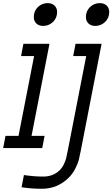

<svg xmlns="http://www.w3.org/2000/svg" viewBox="-28 -947 718 1228"><path d="M125 172.5Q189.5 182.3 248.7 182.3Q311.8 182.3 353.5 141.9Q369.8 125.7 380.5 103.2Q391.3 80.7 395.5 63.5Q399.7 46.2 406.9 9.1L523.4 -588.5H440.1L455.1 -666.7H621.7L488.9 15.6Q481.1 56 475.6 77.5Q470.1 99 453.1 132.2Q436.2 165.4 410.8 190.1Q339.2 260.4 239.6 260.4Q173.2 260.4 110 250.7ZM521.5 -837.9Q521.5 -877 547.9 -902Q574.2 -927.1 610 -927.1Q637.4 -927.1 654 -911.5Q670.6 -895.8 670.6 -870.4Q670.6 -831.4 643.9 -806.3Q617.2 -781.2 581.4 -781.2Q554 -781.2 537.8 -796.9Q521.5 -812.5 521.5 -837.9ZM188.2 -837.9Q188.2 -877 214.5 -902Q240.9 -927.1 276.7 -927.1Q304 -927.1 320.6 -911.5Q337.2 -895.8 337.2 -870.4Q337.2 -831.4 310.5 -806.3Q283.9 -781.2 248 -781.2Q220.7 -781.2 204.4 -796.9Q188.2 -812.5 188.2 -837.9ZM-7.8 0 7.2 -78.1H90.5L190.1 -588.5H106.8L121.7 -666.7H288.4L173.8 -78.1H257.2L242.2 0Z"/></svg>

Font: Monoid
Style: Italic
Weight: 400
Width: 4
Italic angle: -11°
Monospace: yes
Version: Version 0.61